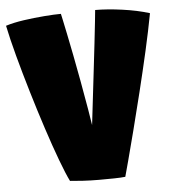

<svg xmlns="http://www.w3.org/2000/svg" viewBox="-51 -729 694 786"><g transform="rotate(-5 296.0 -336.0)"><path d="M325 11Q290 11 257 9Q224 7 205.5 5Q190.5 -25 168.5 -84Q146.5 -143 122 -217.8Q97.5 -292.5 73.8 -372Q50 -451.5 30.5 -524.2Q11 -597 0 -650.5Q31.5 -660.5 74.8 -666.8Q118 -673 159.8 -676.2Q201.5 -679.5 228 -679.5Q228.5 -677 233.5 -654.2Q238.5 -631.5 246.2 -593.5Q254 -555.5 263.8 -505.8Q273.5 -456 284 -399Q294.5 -342 304.8 -281.2Q315 -220.5 323.5 -161L308.5 -157.5Q311.5 -181.5 316.8 -225.8Q322 -270 328.5 -325.5Q335 -381 341.8 -438.8Q348.5 -496.5 354.5 -548Q360.5 -599.5 364.2 -635.5Q368 -671.5 369 -683Q418.5 -683 480.2 -674.5Q542 -666 591.5 -650.5Q578.5 -581 559.8 -498.2Q541 -415.5 520.5 -332.2Q500 -249 481.5 -177Q463 -105 449.8 -55.8Q436.5 -6.5 432.5 8Q415.5 10 386.2 10.5Q357 11 325 11Z"/></g></svg>

Font: Grandstander Thin Black
Style: Regular
Weight: 900
Version: Version 1.200